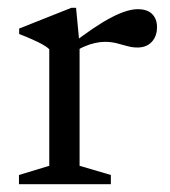

<svg xmlns="http://www.w3.org/2000/svg" viewBox="-20 -471 434 491"><path d="M332 -447.5Q357 -447.5 369.2 -435Q381.5 -422.5 381.5 -402Q381.5 -378 368 -363.8Q354.5 -349.5 331.5 -349.5Q318.5 -349.5 305.2 -353.2Q292 -357 278 -360.5Q264 -364 248 -364Q236.5 -364 223 -361Q209.5 -358 196 -352.2Q182.5 -346.5 172 -338.5L160 -356Q192 -380.5 217.5 -397.8Q243 -415 264 -426Q285 -437 301.8 -442.2Q318.5 -447.5 332 -447.5ZM183.5 -356.5V-47L263.5 -23.5V0H28.5V-23.5L106 -47V-345Q99.5 -351.5 88.5 -357.5Q77.5 -363.5 62.5 -370.2Q47.5 -377 29 -384V-398L162.5 -451H174.5Z"/></svg>

Font: Newsreader 16pt 16pt
Style: Regular
Weight: 400
Version: Version 1.003